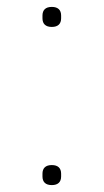

<svg xmlns="http://www.w3.org/2000/svg" viewBox="-20 -531 300 556"><path d="M130 -453C148 -453 157 -462 157 -478V-486C157 -502 148 -511 130 -511C112 -511 103 -502 103 -486V-478C103 -462 112 -453 130 -453ZM130 5C148 5 157 -4 157 -20V-28C157 -44 148 -53 130 -53C112 -53 103 -44 103 -28V-20C103 -4 112 5 130 5Z"/></svg>

Font: IBM Plex Sans Thai Looped Thin
Style: Regular
Weight: 100
Designer: Mike Abbink, Paul van der Laan, Pieter van Rosmalen, Ben Mitchell, Mark Frömberg
Foundry: Bold Monday
Version: Version 1.1